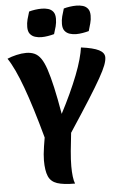

<svg xmlns="http://www.w3.org/2000/svg" viewBox="-79 -1114 742 1191"><g transform="rotate(-5 291.5 -518.5)"><path d="M342 -285Q335 -227 330 -172.5Q325 -118 325 -78Q325 -43 328.5 -14Q332 15 339 31Q267 31 228 18Q189 5 174 -30Q159 -65 159 -129Q159 -146 161 -167.5Q163 -189 167 -215Q171 -241 176 -270Q123 -464 77 -589.5Q31 -715 -11 -777Q14 -788 46.5 -795.5Q79 -803 107 -803Q136 -803 158.5 -793Q181 -783 198.5 -758Q216 -733 231 -688Q246 -643 261.5 -574.5Q277 -506 294 -407Q326 -468 353 -526.5Q380 -585 400.5 -637.5Q421 -690 433 -733.5Q445 -777 449 -807Q525 -797 559.5 -779.5Q594 -762 594 -733Q594 -713 583 -684Q572 -655 544.5 -606Q517 -557 468 -479.5Q419 -402 342 -285ZM290 -904Q272 -899 251 -895.5Q230 -892 211 -892Q190 -892 171 -898Q152 -904 140 -919Q128 -934 128 -962Q128 -986 134 -1009.5Q140 -1033 148 -1057Q165 -1062 186 -1065Q207 -1068 227 -1068Q248 -1068 267 -1062.5Q286 -1057 298 -1042Q310 -1027 310 -999Q310 -974 304 -951Q298 -928 290 -904ZM506 -904Q488 -899 467 -895.5Q446 -892 427 -892Q406 -892 387 -898Q368 -904 356 -919Q344 -934 344 -962Q344 -986 350 -1009.5Q356 -1033 364 -1057Q381 -1062 402 -1065Q423 -1068 443 -1068Q464 -1068 483 -1062.5Q502 -1057 514 -1042Q526 -1027 526 -999Q526 -974 519.5 -951Q513 -928 506 -904Z"/></g></svg>

Font: Merienda ExtraBold
Style: Regular
Weight: 800
Designer: Eduardo Rodriguez Tunni
Foundry: Eduardo Rodriguez Tunni
Version: Version 2.001